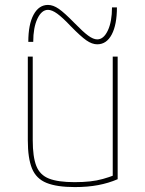

<svg xmlns="http://www.w3.org/2000/svg" viewBox="-20 -750 590 780"><path d="M284 10Q211 10 169 -7Q127 -24 110 -65.5Q93 -107 93 -180V-520H113V-180Q113 -113 127.5 -76Q142 -39 179 -24.5Q216 -10 283 -10Q317 -10 345 -13Q373 -16 398 -23Q423 -30 446 -39L438 -27V-520H458V-22Q421 -6 378.5 2Q336 10 284 10ZM375 -570Q354 -570 331 -586Q308 -602 268 -643Q234 -679 212.5 -694.5Q191 -710 175 -710Q149 -710 132 -674Q115 -638 115 -580H95Q95 -651 116.5 -690.5Q138 -730 175 -730Q196 -730 219 -714Q242 -698 282 -657Q317 -621 338 -605.5Q359 -590 375 -590Q401 -590 418 -626Q435 -662 435 -720H455Q455 -650 434 -610Q413 -570 375 -570Z"/></svg>

Font: M PLUS Code Latin SemiExpanded Thin
Style: Regular
Weight: 250
Width: 6
Designer: Coji Morishita
Foundry: UNDERFOREST DESIGN
Version: Version 1.002; ttfautohint (v1.8.3)